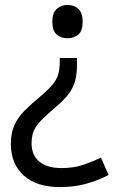

<svg xmlns="http://www.w3.org/2000/svg" viewBox="-20 -566 474 778"><path d="M292 -304Q292 -267 284.5 -239Q277 -211 259 -186.5Q241 -162 208 -134Q170 -102 148 -79.5Q126 -57 117 -36Q108 -15 108 15Q108 63 139.5 89Q171 115 229 115Q279 115 317 102Q355 89 389 73L420 143Q380 164 331.5 178Q283 192 223 192Q128 192 76 145Q24 98 24 17Q24 -28 38.5 -59.5Q53 -91 79.5 -117.5Q106 -144 142 -174Q176 -203 193 -223.5Q210 -244 216 -265Q222 -286 222 -314V-331H292ZM315 -478Q315 -441 297.5 -426Q280 -411 253 -411Q228 -411 210 -426Q192 -441 192 -478Q192 -514 210 -530Q228 -546 253 -546Q280 -546 297.5 -530Q315 -514 315 -478Z"/></svg>

Font: Noto Sans Kawi
Style: Regular
Weight: 400
Designer: Fadhl Haqq
Version: Version 1.000